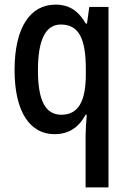

<svg xmlns="http://www.w3.org/2000/svg" viewBox="-20 -570 557 830"><path d="M350 18V240H449V-540H366L356 -468H351C320 -522 280 -550 220 -550C111 -550 43 -452 43 -267C43 -87 109 10 216 10C278 10 321 -20 350 -74H355C352 -37 350 -5 350 18ZM245 -74C176 -74 144 -136 144 -266C144 -394 175 -464 243 -464C321 -464 351 -403 351 -271V-248C351 -131 318 -74 245 -74Z"/></svg>

Font: Noto Sans Kannada Condensed Medium
Style: Regular
Weight: 500
Width: 3
Designer: Jelle Bosma - Monotype Design Team
Foundry: Monotype Imaging Inc.
Version: Version 2.005